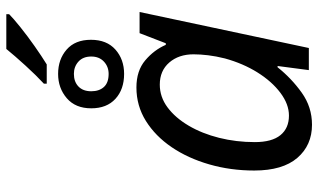

<svg xmlns="http://www.w3.org/2000/svg" viewBox="-220 -778 1008 608"><g transform="rotate(-90 284.0 -474.0)"><path d="M323 -830V-839Q349 -863 380 -897Q411 -931 433 -958H543V-949Q530 -936 502 -913.5Q474 -891 442 -868.5Q410 -846 384 -830ZM354 -585Q305 -585 275 -612.5Q245 -640 245 -689Q245 -739 277 -766.5Q309 -794 354 -794Q400 -794 431 -767Q462 -740 462 -690Q462 -640 431 -612.5Q400 -585 354 -585ZM354 -634Q377 -634 393 -649Q409 -664 409 -689Q409 -715 393 -729.5Q377 -744 354 -744Q329 -744 314 -729.5Q299 -715 299 -689Q299 -664 312.5 -649Q326 -634 354 -634ZM193 10Q128 10 88 -36.5Q48 -83 48 -173Q48 -248 67.5 -315.5Q87 -383 122 -434.5Q157 -486 205 -516Q253 -546 311 -546Q364 -546 397 -518Q430 -490 446 -453H451L483 -536H550L436 0H366L379 -99H375Q340 -55 294.5 -22.5Q249 10 193 10ZM222 -63Q258 -63 294 -90Q330 -117 358.5 -162.5Q387 -208 403 -266Q410 -294 413 -319Q416 -344 416 -365Q416 -412 390 -442Q364 -472 320 -472Q281 -472 248 -447.5Q215 -423 190 -380.5Q165 -338 151.5 -284Q138 -230 138 -171Q138 -117 160 -90Q182 -63 222 -63Z"/></g></svg>

Font: BC Sans
Style: Italic
Weight: 400
Italic angle: -12°
Designer: Monotype Design Team
Designer: Province of B.C.
Foundry: Monotype Imaging Inc.
Version: Version 2.000;GOOG;noto-source:20170915:90ef993387c0